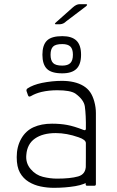

<svg xmlns="http://www.w3.org/2000/svg" viewBox="-20 -889 562 919"><path d="M356 -232Q299 -252 247 -252Q185 -252 147.5 -226Q110 -200 106 -148Q102 -109 126.5 -80Q151 -51 185.5 -42.5Q220 -34 253 -34Q317 -34 354 -44.5Q391 -55 391 -97V-204Q391 -220 356 -232ZM439 -99Q439 -48 413.5 -27Q388 -6 340 2Q292 10 237 10Q206 10 174.5 3.5Q143 -3 117 -19Q91 -35 75.5 -62.5Q60 -90 60 -137Q60 -187 81.5 -225Q103 -263 140.5 -280Q178 -297 229 -297Q268 -297 301 -291Q334 -285 380 -267Q390 -263 391 -272Q392 -337 386 -380Q381 -412 341 -441Q317 -457 254 -457Q214 -457 179 -449Q150 -442 128 -429Q117 -423 114 -433L107 -453Q105 -461 112 -466Q138 -483 180 -492Q230 -502 276 -502Q307 -502 333 -496Q359 -490 379 -478Q399 -466 411.5 -448Q424 -430 431.5 -402.5Q439 -375 439 -348ZM391 -136H439V-8Q439 0 432 0H396Q390 0 390 -8ZM278 -538Q226 -538 204.5 -559.5Q183 -581 183 -627Q183 -673 204.5 -694.5Q226 -716 278 -716Q324 -716 346 -694.5Q368 -673 368 -627Q368 -581 346 -559.5Q324 -538 278 -538ZM278 -575Q305 -575 317 -587.5Q329 -600 329 -627Q329 -654 317 -666Q305 -678 278 -678Q246 -678 234 -666Q222 -654 222 -627Q222 -600 234 -587.5Q246 -575 278 -575ZM248 -782 329 -854Q346 -869 361 -869H390Q403 -869 392 -859L297 -787Q284 -774 268 -773H247Q238 -773 248 -782Z"/></svg>

Font: Vivano Light
Style: Regular
Weight: 300
Designer: Joe Prince, Josias Burgherr
Version: Version 2.064;September 19, 2022;FontCreator 14.0.0.2877 64-